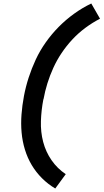

<svg xmlns="http://www.w3.org/2000/svg" viewBox="-20 -874 592 1098"><path d="M296 204Q254 179 220 145Q186 111 161.5 70Q137 29 122.5 -18.5Q108 -66 103.5 -116.5Q99 -167 103 -219.5Q107 -272 117 -325Q127 -378 144 -430.5Q161 -483 184.5 -533.5Q208 -584 241.5 -631.5Q275 -679 315.5 -720Q356 -761 403 -795Q450 -829 502 -854L552 -767Q509 -745 468.5 -715Q428 -685 394 -648.5Q360 -612 332.5 -571Q305 -530 285 -486Q265 -442 251 -397Q237 -352 229 -307L228 -306Q216 -244 214 -181.5Q212 -119 227 -62Q242 -5 275 42.5Q308 90 356 122Z"/></svg>

Font: Lode Term
Style: Bold Italic
Weight: 700
Italic angle: -11°
Monospace: yes
Designer: Belleve Invis
Foundry: Belleve Invis
Version: Version 29.2.0